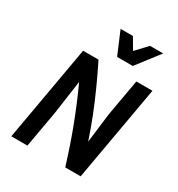

<svg xmlns="http://www.w3.org/2000/svg" viewBox="-210 -1050 1103 1187"><g transform="rotate(30 341.5 -456.5)"><path d="M49 0 169 -680H279Q322 -593 356 -517.5Q390 -442 419.5 -367.5Q449 -293 477 -209L503 -420L549 -680H664L544 0H434Q391 -140 344.5 -261.5Q298 -383 244 -501L210 -260L164 0ZM606 -913 482 -752H370L302 -913H390L437 -833L512 -913Z"/></g></svg>

Font: Inria Sans
Style: Bold Italic
Weight: 700
Italic angle: -10°
Designer: Black Foundry Team
Foundry: Black Foundry
Version: Version 1.2; ttfautohint (v1.8.3)